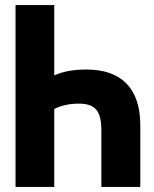

<svg xmlns="http://www.w3.org/2000/svg" viewBox="-20 -734 603 754"><path d="M193 -714H41V0H193V-306C222 -320 252 -327 289 -327C355 -327 378 -298 378 -221V0H531V-242C531 -389 455 -461 319 -461C270 -461 229 -454 193 -438Z"/></svg>

Font: Noto Sans Mono SemiCondensed ExtraBold
Style: Regular
Weight: 800
Width: 4
Designer: Monotype Design Team
Foundry: Monotype Imaging Inc.
Version: Version 2.014